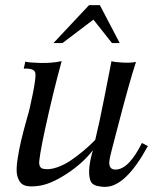

<svg xmlns="http://www.w3.org/2000/svg" viewBox="-20 -708 611 744"><path d="M553 -142Q467 16 388 16Q387 16 382 16Q377 16 375 15.5Q373 15 368.5 14.5Q364 14 361.5 13.5Q359 13 354.5 12Q350 11 347.5 9.5Q345 8 341.5 6Q338 4 336 1.5Q334 -1 332 -4.5Q330 -8 329 -12Q318 -51 340 -126Q300 -74 235.5 -32.5Q171 9 123 13Q97 16 80.5 12Q64 8 55.5 -6Q47 -20 45 -38.5Q43 -57 48 -91Q53 -125 61.5 -161.5Q70 -198 86 -255Q94 -279 107 -344Q120 -409 117 -424Q115 -444 72 -442L78 -469Q95 -465 137 -464Q179 -463 219 -471Q187 -356 153 -200Q130 -91 132 -73Q134 -57 147 -54Q170 -49 199.5 -59Q229 -69 254.5 -86.5Q280 -104 301.5 -122Q323 -140 336 -153L349 -166Q365 -231 385 -333.5Q405 -436 412 -471Q424 -467 456 -465.5Q488 -464 507 -468Q483 -396 437 -219Q405 -99 404 -86Q400 -53 424 -51Q426 -51 429 -51Q479 -52 530 -154ZM444 -541H414L342 -632L222 -541H187L325 -688H367Z"/></svg>

Font: GFS Artemisia
Style: Italic
Weight: 400
Italic angle: -12°
Designer: Takis Katsoulidis and George D. Matthiopoulos
Foundry: George Matthiopoulos and Takis Katsoulidis
Version: Version 1.0